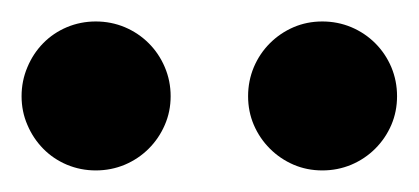

<svg xmlns="http://www.w3.org/2000/svg" viewBox="-20 -743 388 178"><path d="M138.2 -653.8Q138.2 -639.6 132.8 -627.2Q127.4 -614.7 117.9 -605.2Q108.4 -595.7 95.7 -590.3Q83 -585 68.8 -585Q54.7 -585 42 -590.3Q29.3 -595.7 20 -605.2Q10.7 -614.7 5.4 -627.2Q0 -639.6 0 -653.8Q0 -668 5.4 -680.7Q10.7 -693.4 20 -702.9Q29.3 -712.4 42 -717.8Q54.7 -723.1 68.8 -723.1Q83 -723.1 95.7 -717.8Q108.4 -712.4 117.9 -702.9Q127.4 -693.4 132.8 -680.7Q138.2 -668 138.2 -653.8ZM348.1 -653.8Q348.1 -639.6 342.8 -627.2Q337.4 -614.7 327.9 -605.2Q318.4 -595.7 305.7 -590.3Q293 -585 278.8 -585Q264.6 -585 252.2 -590.3Q239.7 -595.7 230.2 -605.2Q220.7 -614.7 215.3 -627.2Q210 -639.6 210 -653.8Q210 -668 215.3 -680.7Q220.7 -693.4 230.2 -702.9Q239.7 -712.4 252.2 -717.8Q264.6 -723.1 278.8 -723.1Q293 -723.1 305.7 -717.8Q318.4 -712.4 327.9 -702.9Q337.4 -693.4 342.8 -680.7Q348.1 -668 348.1 -653.8Z"/></svg>

Font: Charis SIL Eur
Style: Bold
Weight: 700
Foundry: SIL International
Version: Version 5.000